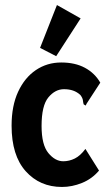

<svg xmlns="http://www.w3.org/2000/svg" viewBox="-20 -730 440 762"><path d="M226 12Q138 12 82 -50.5Q26 -113 26 -231Q26 -310 52 -366Q78 -422 122.5 -452Q167 -482 223 -482Q278 -482 317 -461Q356 -440 378 -402L324 -319L320 -311L312 -316Q310 -323 309 -332Q308 -341 299 -353Q286 -365 270 -370.5Q254 -376 234 -376Q199 -376 172 -343.5Q145 -311 145 -230Q145 -155 172 -122.5Q199 -90 231 -90Q255 -90 277 -101Q299 -112 319 -139L373 -53Q345 -20 305.5 -4Q266 12 226 12ZM203 -507 139 -540 206 -710 300 -657Z"/></svg>

Font: Inconsolata Condensed Black
Style: Regular
Weight: 900
Width: 3
Monospace: yes
Designer: Raph Levien, Cyreal, Brenton Simpson
Foundry: Raph Levien, Cyreal, Google
Version: Version 3.001; ttfautohint (v1.8.2.53-6de2)